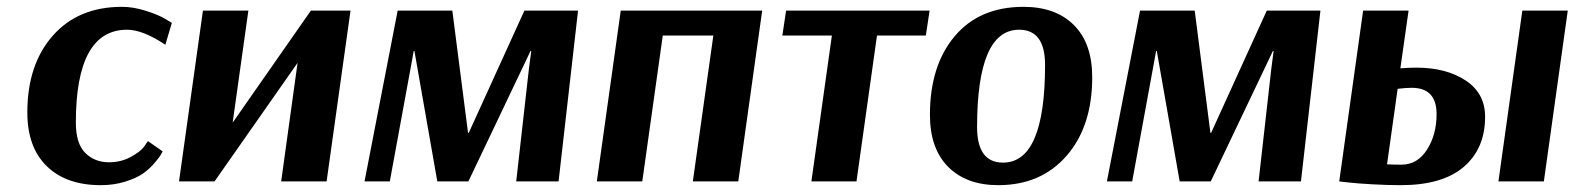

<svg xmlns="http://www.w3.org/2000/svg" viewBox="-20 -531 4609 562"><path d="M464 -400Q398 -444 352 -444Q202 -444 202 -172Q202 -111 229.5 -83.5Q257 -56 299 -56Q334 -56 362.5 -71.5Q391 -87 402 -102L413 -118L456 -88Q454 -84 450.5 -77.5Q447 -71 432 -53.5Q417 -36 398.5 -23Q380 -10 347 0.5Q314 11 275 11Q174 11 117 -44.5Q60 -100 60 -202Q60 -342 134.5 -426.5Q209 -511 337 -511Q370 -511 406.5 -499.5Q443 -488 463 -476L483 -464Z M890 -500H1006L936 0H803L851 -347L608 0H504L574 -500H707L661 -172Z M1672 -500 1615 0H1491L1528 -328L1535 -382H1533L1351 0H1260L1193 -382H1191L1186 -354L1121 0H1047L1144 -500H1304L1350 -142H1352L1515 -500Z M2211 -500 2141 0H2008L2068 -427H1920L1860 0H1727L1797 -500Z M2690 -427H2547L2487 0H2355L2415 -427H2270L2281 -500H2701Z M3177 -305Q3177 -161 3102 -75Q3027 11 2902 11Q2809 11 2755.5 -42.5Q2702 -96 2702 -195Q2702 -339 2774.5 -425Q2847 -511 2976 -511Q3070 -511 3123.5 -457.5Q3177 -404 3177 -305ZM2963 -444Q2840 -444 2840 -159Q2840 -55 2916 -55Q3039 -55 3039 -341Q3039 -444 2963 -444Z M3845 -500 3788 0H3664L3701 -328L3708 -382H3706L3524 0H3433L3366 -382H3364L3359 -354L3294 0H3220L3317 -500H3477L3523 -142H3525L3688 -500Z M4569 -500 4499 0H4366L4436 -500ZM4103 -500 4079 -331Q4103 -333 4126 -333Q4213 -333 4270 -295.5Q4327 -258 4327 -189Q4327 -96 4264.5 -42.5Q4202 11 4080 11Q4042 11 3997 8.5Q3952 6 3926 3L3900 0L3970 -500ZM4112 -274Q4095 -274 4071 -271L4040 -50Q4056 -49 4082 -49Q4129 -49 4157 -93Q4185 -137 4185 -197Q4185 -274 4112 -274Z"/></svg>

Font: Arsenal
Style: Bold Italic
Weight: 700
Italic angle: -9°
Designer: Andrij Shevchenko
Foundry: Stairsfor.com
Version: Version 1.000